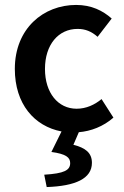

<svg xmlns="http://www.w3.org/2000/svg" viewBox="-20 -524 502 777"><path d="M169 233C285 229 352 199 352 135C352 94 325 74 277 62L299 11C348 7 398 -12 439 -48L391 -123C363 -100 329 -84 290 -84C215 -84 162 -148 162 -245C162 -343 216 -407 294 -407C325 -407 350 -397 375 -375L432 -449C396 -481 350 -504 288 -504C156 -504 40 -409 40 -245C40 -103 119 -13 229 8L188 91C247 99 264 113 264 136C264 165 240 178 159 183Z"/></svg>

Font: Source Sans Pro Semibold
Style: Regular
Weight: 600
Designer: Paul D. Hunt
Foundry: Adobe Systems Incorporated
Version: Version 3.006;hotconv 1.0.111;makeotfexe 2.5.65597